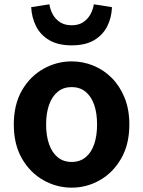

<svg xmlns="http://www.w3.org/2000/svg" viewBox="-20 -859 666 893"><path d="M313.3 13.8Q243.3 13.8 181.6 -21.1Q119.9 -55.9 82 -121.7Q44.2 -187.5 44.2 -279.9Q44.2 -372.8 82 -438.4Q119.9 -503.9 181.6 -538.7Q243.3 -573.5 313.3 -573.5Q365.7 -573.5 414.1 -553.9Q462.4 -534.2 500 -496.4Q537.6 -458.5 559.6 -404.2Q581.6 -349.8 581.6 -279.9Q581.6 -187.5 543.6 -121.7Q505.7 -55.9 444.5 -21.1Q383.3 13.8 313.3 13.8ZM313.3 -105.8Q351.3 -105.8 377.9 -127.3Q404.5 -148.9 418 -188.2Q431.5 -227.4 431.5 -279.9Q431.5 -332.7 418 -371.7Q404.5 -410.7 377.9 -432.3Q351.3 -454 313.3 -454Q275.2 -454 248.7 -432.3Q222.1 -410.7 208.3 -371.7Q194.5 -332.7 194.5 -279.9Q194.5 -227.4 208.3 -188.2Q222.1 -148.9 248.7 -127.3Q275.2 -105.8 313.3 -105.8ZM313.3 -648.1Q249.7 -648.1 208.7 -672.5Q167.7 -696.9 147.6 -737.2Q127.6 -777.4 125 -825.7L209.6 -839Q213.6 -813.3 226 -791.2Q238.3 -769.2 260 -755.3Q281.6 -741.5 313.3 -741.5Q344.9 -741.5 366.2 -755.3Q387.4 -769.2 399.9 -791.2Q412.4 -813.3 416.4 -839L500.8 -825.7Q499.1 -777.4 479 -737.2Q458.9 -696.9 418.4 -672.5Q377.9 -648.1 313.3 -648.1Z"/></svg>

Font: Noto Sans SC Thin
Style: Regular
Weight: 100
Designer: Ryoko NISHIZUKA 西塚涼子 (kana, bopomofo & ideographs); Paul D. Hunt (Latin, Greek & Cyrillic); Sandoll Communications 산돌커뮤니
Foundry: Adobe
Version: Version 2.004-H2;hotconv 1.0.118;makeotfexe 2.5.65603